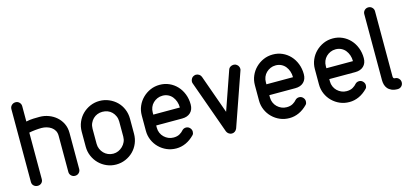

<svg xmlns="http://www.w3.org/2000/svg" viewBox="-62 -1164 3427 1605"><g transform="rotate(-15 1651.5 -361.0)"><path d="M60 -674Q60 -694 74 -707.5Q88 -721 108 -721Q127 -721 140.5 -707.5Q154 -694 154 -674V-542Q186 -549 216.5 -550Q247 -551 270 -551Q311 -551 348.5 -537Q386 -523 415 -497.5Q444 -472 461 -436.5Q478 -401 478 -357V-44Q478 -25 464.5 -11.5Q451 2 431 2Q411 2 397.5 -11.5Q384 -25 384 -44V-357Q384 -383 373.5 -401.5Q363 -420 346 -432Q329 -444 307 -450.5Q285 -457 262 -457Q238 -457 208 -454Q178 -451 154 -446V-44Q154 -23 140.5 -10.5Q127 2 108 2Q88 2 74 -10.5Q60 -23 60 -44Z M579 -340Q579 -384 595.5 -422.5Q612 -461 640.5 -489Q669 -517 707 -533.5Q745 -550 788 -550Q831 -550 869.5 -533.5Q908 -517 936.5 -489Q965 -461 981 -422.5Q997 -384 997 -340V-210Q997 -167 981 -128.5Q965 -90 936.5 -61.5Q908 -33 869.5 -16.5Q831 0 788 0Q745 0 707 -16.5Q669 -33 640.5 -61.5Q612 -90 595.5 -128.5Q579 -167 579 -210ZM673 -210Q673 -186 682 -165Q691 -144 706.5 -128Q722 -112 743 -103Q764 -94 788 -94Q811 -94 831.5 -103Q852 -112 868.5 -128Q885 -144 894.5 -165Q904 -186 904 -210V-341Q904 -366 894.5 -387.5Q885 -409 869.5 -424.5Q854 -440 833 -448Q812 -456 788 -456Q765 -456 744.5 -448Q724 -440 708 -424.5Q692 -409 682.5 -387.5Q673 -366 673 -340Z M1194 -323H1290H1354H1391H1411H1419H1424Q1424 -351 1415.5 -375Q1407 -399 1392.5 -417Q1378 -435 1356.5 -445.5Q1335 -456 1309 -456Q1284 -456 1263.5 -447Q1243 -438 1227 -422.5Q1211 -407 1202.5 -386Q1194 -365 1194 -341ZM1394 -132Q1401 -140 1410 -144Q1419 -148 1429 -148Q1449 -148 1462.5 -133.5Q1476 -119 1476 -101Q1476 -94 1474 -86Q1472 -78 1466 -72Q1431 -36 1391 -18Q1351 0 1309 0Q1265 0 1227.5 -16Q1190 -32 1161 -60.5Q1132 -89 1115.5 -127Q1099 -165 1099 -208V-341Q1099 -384 1115.5 -422Q1132 -460 1161 -488.5Q1190 -517 1227.5 -533.5Q1265 -550 1309 -550Q1353 -550 1391 -533Q1429 -516 1457.5 -485.5Q1486 -455 1502 -413.5Q1518 -372 1518 -324Q1518 -280 1491.5 -254.5Q1465 -229 1419 -229H1194V-208Q1194 -185 1203 -164Q1212 -143 1228 -127.5Q1244 -112 1264.5 -103Q1285 -94 1309 -94Q1342 -94 1363.5 -107Q1385 -120 1394 -132Z M1904 -521Q1909 -536 1921.5 -544Q1934 -552 1949 -552Q1958 -552 1964 -550Q1979 -544 1987.5 -532Q1996 -520 1996 -505Q1996 -502 1995.5 -498Q1995 -494 1993 -490L1833 -32Q1827 -17 1815 -8.5Q1803 0 1788 0Q1774 0 1761.5 -9Q1749 -18 1744 -31L1580 -489Q1577 -496 1577 -505Q1577 -519 1585.5 -532Q1594 -545 1609 -550Q1613 -552 1617 -552.5Q1621 -553 1624 -553Q1639 -553 1651.5 -544.5Q1664 -536 1669 -522L1788 -188Z M2173 -323H2269H2333H2370H2390H2398H2403Q2403 -351 2394.5 -375Q2386 -399 2371.5 -417Q2357 -435 2335.5 -445.5Q2314 -456 2288 -456Q2263 -456 2242.5 -447Q2222 -438 2206 -422.5Q2190 -407 2181.5 -386Q2173 -365 2173 -341ZM2373 -132Q2380 -140 2389 -144Q2398 -148 2408 -148Q2428 -148 2441.5 -133.5Q2455 -119 2455 -101Q2455 -94 2453 -86Q2451 -78 2445 -72Q2410 -36 2370 -18Q2330 0 2288 0Q2244 0 2206.5 -16Q2169 -32 2140 -60.5Q2111 -89 2094.5 -127Q2078 -165 2078 -208V-341Q2078 -384 2094.5 -422Q2111 -460 2140 -488.5Q2169 -517 2206.5 -533.5Q2244 -550 2288 -550Q2332 -550 2370 -533Q2408 -516 2436.5 -485.5Q2465 -455 2481 -413.5Q2497 -372 2497 -324Q2497 -280 2470.5 -254.5Q2444 -229 2398 -229H2173V-208Q2173 -185 2182 -164Q2191 -143 2207 -127.5Q2223 -112 2243.5 -103Q2264 -94 2288 -94Q2321 -94 2342.5 -107Q2364 -120 2373 -132Z M2692 -323H2788H2852H2889H2909H2917H2922Q2922 -351 2913.5 -375Q2905 -399 2890.5 -417Q2876 -435 2854.5 -445.5Q2833 -456 2807 -456Q2782 -456 2761.5 -447Q2741 -438 2725 -422.5Q2709 -407 2700.5 -386Q2692 -365 2692 -341ZM2892 -132Q2899 -140 2908 -144Q2917 -148 2927 -148Q2947 -148 2960.5 -133.5Q2974 -119 2974 -101Q2974 -94 2972 -86Q2970 -78 2964 -72Q2929 -36 2889 -18Q2849 0 2807 0Q2763 0 2725.5 -16Q2688 -32 2659 -60.5Q2630 -89 2613.5 -127Q2597 -165 2597 -208V-341Q2597 -384 2613.5 -422Q2630 -460 2659 -488.5Q2688 -517 2725.5 -533.5Q2763 -550 2807 -550Q2851 -550 2889 -533Q2927 -516 2955.5 -485.5Q2984 -455 3000 -413.5Q3016 -372 3016 -324Q3016 -280 2989.5 -254.5Q2963 -229 2917 -229H2692V-208Q2692 -185 2701 -164Q2710 -143 2726 -127.5Q2742 -112 2762.5 -103Q2783 -94 2807 -94Q2840 -94 2861.5 -107Q2883 -120 2892 -132Z M3223 -94Q3243 -94 3256.5 -80Q3270 -66 3270 -47Q3270 -27 3256.5 -13.5Q3243 0 3223 0Q3192 0 3171 -9.5Q3150 -19 3137.5 -34Q3125 -49 3120 -68Q3115 -87 3115 -107V-678Q3115 -697 3128.5 -710.5Q3142 -724 3162 -724Q3181 -724 3194.5 -710.5Q3208 -697 3208 -678V-114Q3208 -106 3211.5 -100Q3215 -94 3223 -94Z"/></g></svg>

Font: VDS
Style: Regular
Weight: 400
Designer: artmaker
Foundry: artmaker
Version: Version 1.000 2009 initial release